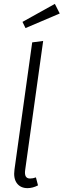

<svg xmlns="http://www.w3.org/2000/svg" viewBox="-20 -953 326 984"><path d="M261.2 -933.1 286.1 -883.8 110.8 -809.1 95.2 -840.8ZM201.2 -743.2 108.9 -81.1Q103 -38.1 133.8 -38.1Q149.4 -38.1 164.1 -43.9L174.8 -2.9Q147.5 11.2 121.1 11.2Q85.4 11.2 66.7 -13.7Q47.9 -38.6 54.2 -84L145 -735.8Z"/></svg>

Font: Fira Sans Compressed Light
Style: Italic
Weight: 300
Width: 3
Italic angle: -8°
Designer: Carrois Corporate & Edenspiekermann AG
Foundry: Carrois Corporate GbR & Edenspiekermann AG
Version: Version 4.203;PS 004.203;hotconv 1.0.88;makeotf.lib2.5.64775